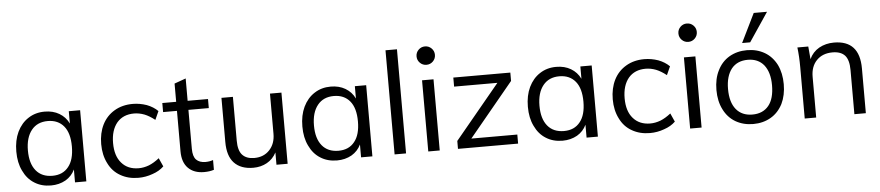

<svg xmlns="http://www.w3.org/2000/svg" viewBox="-44 -1058 6194 1352"><g transform="rotate(-5 3053.0 -382.5)"><path d="M521 -503V0H441V-91Q419 -45 375 -19Q329 7 271 7Q204 7 154 -25Q104 -56 76 -116Q48 -173 48 -252Q48 -331 76 -390Q105 -450 155 -482Q205 -515 271 -515Q330 -515 374 -489Q418 -463 441 -416V-503ZM287 -60Q361 -60 401 -111Q441 -160 441 -254Q441 -348 401 -397Q360 -447 287 -447Q213 -447 172 -396Q130 -344 130 -252Q130 -160 171 -110Q212 -60 287 -60Z M889 7Q817 7 762 -25Q707 -56 678 -116Q648 -175 648 -252Q648 -330 678 -390Q708 -449 764 -482Q820 -515 893 -515Q943 -515 992 -498Q1039 -480 1070 -449L1043 -389Q1005 -419 970 -433Q933 -447 897 -447Q820 -447 776 -396Q732 -343 732 -252Q732 -161 776 -111Q820 -60 897 -60Q933 -60 970 -74Q1005 -88 1043 -118L1070 -58Q1038 -27 990 -11Q941 7 889 7Z M1281 -439V-164Q1281 -109 1304 -86Q1327 -63 1369 -63Q1398 -63 1423 -72V-3Q1393 7 1353 7Q1282 7 1241 -34Q1200 -75 1200 -153V-439H1102V-503H1200V-632L1281 -661V-503H1425V-439Z M1944 -503V0H1865V-87Q1841 -41 1798 -17Q1755 7 1701 7Q1613 7 1566 -43Q1520 -92 1520 -191V-503H1601V-193Q1601 -124 1629 -93Q1658 -61 1714 -61Q1781 -61 1822 -105Q1863 -149 1863 -219V-503Z M2543 -503V0H2463V-91Q2441 -45 2397 -19Q2351 7 2293 7Q2226 7 2176 -25Q2126 -56 2098 -116Q2070 -173 2070 -252Q2070 -331 2098 -390Q2127 -450 2177 -482Q2227 -515 2293 -515Q2352 -515 2396 -489Q2440 -463 2463 -416V-503ZM2309 -60Q2383 -60 2423 -111Q2463 -160 2463 -254Q2463 -348 2423 -397Q2382 -447 2309 -447Q2235 -447 2194 -396Q2152 -344 2152 -252Q2152 -160 2193 -110Q2234 -60 2309 -60Z M2700 0V-736H2781V0Z M2938 0V-503H3019V0ZM2914 -674Q2914 -647 2933 -628Q2952 -609 2979 -609Q3006 -609 3025 -628Q3044 -647 3044 -674Q3044 -701 3025 -720Q3006 -739 2979 -739Q2952 -739 2933 -720Q2914 -701 2914 -674Z M3248 -64H3573V0H3148V-56L3465 -439H3159V-503H3562V-444Z M4137 -503V0H4057V-91Q4035 -45 3991 -19Q3945 7 3887 7Q3820 7 3770 -25Q3720 -56 3692 -116Q3664 -173 3664 -252Q3664 -331 3692 -390Q3721 -450 3771 -482Q3821 -515 3887 -515Q3946 -515 3990 -489Q4034 -463 4057 -416V-503ZM3903 -60Q3977 -60 4017 -111Q4057 -160 4057 -254Q4057 -348 4017 -397Q3976 -447 3903 -447Q3829 -447 3788 -396Q3746 -344 3746 -252Q3746 -160 3787 -110Q3828 -60 3903 -60Z M4505 7Q4433 7 4378 -25Q4323 -56 4294 -116Q4264 -175 4264 -252Q4264 -330 4294 -390Q4324 -449 4380 -482Q4436 -515 4509 -515Q4559 -515 4608 -498Q4655 -480 4686 -449L4659 -389Q4621 -419 4586 -433Q4549 -447 4513 -447Q4436 -447 4392 -396Q4348 -343 4348 -252Q4348 -161 4392 -111Q4436 -60 4513 -60Q4549 -60 4586 -74Q4621 -88 4659 -118L4686 -58Q4654 -27 4606 -11Q4557 7 4505 7Z M4789 0V-503H4870V0ZM4765 -674Q4765 -647 4784 -628Q4803 -609 4830 -609Q4857 -609 4876 -628Q4895 -647 4895 -674Q4895 -701 4876 -720Q4857 -739 4830 -739Q4803 -739 4784 -720Q4765 -701 4765 -674Z M5235 7Q5165 7 5110 -25Q5056 -57 5027 -116Q4997 -175 4997 -254Q4997 -334 5027 -392Q5056 -451 5110 -483Q5165 -515 5235 -515Q5305 -515 5360 -483Q5413 -452 5444 -392Q5473 -332 5473 -254Q5473 -176 5444 -116Q5413 -56 5360 -25Q5305 7 5235 7ZM5235 -60Q5309 -60 5350 -110Q5390 -159 5390 -254Q5390 -345 5349 -397Q5308 -447 5235 -447Q5161 -447 5120 -397Q5079 -345 5079 -254Q5079 -160 5120 -110Q5161 -60 5235 -60ZM5263 -568H5206L5306 -772H5400Z M5850 -515Q6031 -515 6031 -316V0H5950V-312Q5950 -383 5922 -415Q5893 -447 5834 -447Q5764 -447 5722 -404Q5680 -361 5680 -288V0H5599V-362Q5599 -401 5597 -436Q5595 -471 5591 -503H5668L5676 -413Q5698 -462 5745 -489Q5792 -515 5850 -515Z"/></g></svg>

Font: PRinguin Sans
Style: Regular
Weight: 400
Designer: Vernon Adams
Foundry: Vernon Adams
Version: ""